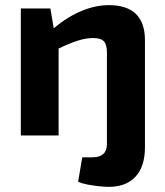

<svg xmlns="http://www.w3.org/2000/svg" viewBox="-20 -527 641 747"><path d="M403 -507Q544 -507 544 -370V46Q544 120 507.5 160Q471 200 403 200Q387 200 364.5 197.5Q342 195 320.5 191Q299 187 284 180L300 85H340Q396 85 396 33V-324Q396 -354 384 -366.5Q372 -379 342 -379Q314 -379 281.5 -368.5Q249 -358 208 -338V0H61V-494H176L189 -417Q243 -462 297.5 -484.5Q352 -507 403 -507Z"/></svg>

Font: Exo 2
Style: Bold
Weight: 700
Designer: Natanael Gama
Foundry: Natanael Gama
Version: Version 2.010